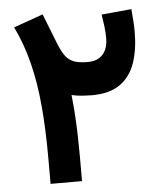

<svg xmlns="http://www.w3.org/2000/svg" viewBox="-50 -712 642 756"><g transform="rotate(-5 271.5 -334.0)"><path d="M496.2 -657.6 377.8 -646.6Q381.4 -624.2 384.5 -600.6Q387.6 -576.9 387.6 -551.1Q387.6 -527.1 379.3 -507.7Q370.9 -488.3 353.3 -476.7Q335.6 -465.2 306.9 -465.2Q272.8 -465.2 252.4 -473Q232 -480.8 219 -498.6Q206 -516.4 194 -546.4Q180.3 -580.3 170.2 -606.8Q160.2 -633.3 146.3 -667.6L30.3 -626.3Q63.5 -558.1 83.1 -480.1Q102.7 -402.2 111.1 -309Q119.5 -215.8 119.5 -100.9V0H243.8V-99.4Q243.8 -136.8 242.8 -176.2Q241.8 -215.5 239.4 -256.8Q237 -298.1 232.1 -341.3Q252.5 -336.5 274.5 -334.9Q296.5 -333.4 311.2 -333.4Q382.7 -333.4 424.4 -363.3Q466 -393.2 483.8 -446.1Q501.6 -499.1 501.6 -567.7Q501.6 -589.6 499.9 -612.7Q498.3 -635.7 496.2 -657.6Z"/></g></svg>

Font: Vazirmatn NL
Style: Regular
Weight: 400
Designer: Saber Rastikerdar
Foundry: Saber Rastikerdar
Version: Version 33.003